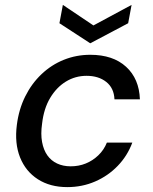

<svg xmlns="http://www.w3.org/2000/svg" viewBox="-20 -753 627 785"><path d="M255 12Q185 12 135 -20Q85 -52 62 -109.5Q39 -167 49 -243Q57 -306 83 -358.5Q109 -411 149.5 -449.5Q190 -488 241 -508.5Q292 -529 349 -529Q442 -529 495.5 -480Q549 -431 552 -347H448Q446 -393 414.5 -418Q383 -443 334 -443Q288 -443 249.5 -419.5Q211 -396 185 -352.5Q159 -309 152 -247Q146 -205 152 -172.5Q158 -140 173.5 -118Q189 -96 213.5 -84.5Q238 -73 269 -73Q302 -73 330.5 -84.5Q359 -96 382 -118Q405 -140 417 -170H521Q501 -116 461.5 -75Q422 -34 369 -11Q316 12 255 12ZM518 -733 504 -658 349 -576 223 -658 237 -733 362 -649Z"/></svg>

Font: DM Sans 11pt Medium
Style: Italic
Weight: 500
Italic angle: -10°
Version: Version 4.004;gftools[0.9.30]